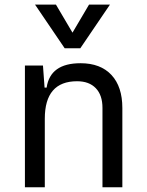

<svg xmlns="http://www.w3.org/2000/svg" viewBox="-20 -796 626 816"><path d="M415.5 0V-337.4Q415.5 -391.6 387.2 -421.1Q358.9 -450.7 307.6 -450.7Q170.4 -450.7 170.4 -291.5V0H85.9V-517.6H162.6L169.4 -423.8H178.2Q193.4 -527.3 322.3 -527.3Q407.2 -527.3 453.6 -477.5Q500 -427.7 500 -336.9V0ZM254.9 -590.8 128.9 -776.4H217.8L288.1 -657.2L358.4 -776.4H447.3L321.3 -590.8Z"/></svg>

Font: Cascadia Mono SemiLight
Style: Regular
Weight: 350
Monospace: yes
Designer: Aaron Bell
Foundry: Saja Typeworks
Version: Version 2404.023; ttfautohint (v1.8.4)